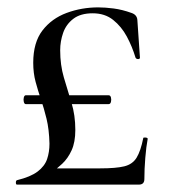

<svg xmlns="http://www.w3.org/2000/svg" viewBox="-20 -500 472 520"><path d="M99 -44H251Q294 -44 316.5 -49.5Q339 -55 350 -73Q361 -91 368 -126Q368 -128 374 -127.5Q380 -127 380 -124Q376 -103 373.5 -72.5Q371 -42 371 -15Q371 0 356 0H26Q23 0 23 -5.5Q23 -11 26 -12Q63 -21 82 -35.5Q101 -50 107.5 -69Q114 -88 114 -111Q113 -150 106 -178.5Q99 -207 91 -230.5Q83 -254 76.5 -278Q70 -302 70 -330Q70 -385 95 -417.5Q120 -450 160.5 -465Q201 -480 246 -480Q265 -480 288 -477Q311 -474 336 -465Q351 -460 352 -446L359 -344Q359 -340 354 -340Q349 -340 347 -344Q338 -374 323.5 -401Q309 -428 286.5 -446Q264 -464 231 -464Q198 -464 178.5 -449Q159 -434 151 -411Q143 -388 143 -364Q143 -324 153 -290Q163 -256 173.5 -222Q184 -188 184 -148Q184 -115 174 -93Q164 -71 148.5 -56.5Q133 -42 116 -30ZM50 -242H274Q279 -242 280.5 -236Q282 -230 280.5 -224Q279 -218 274 -218H50Q46 -218 44.5 -224Q43 -230 44.5 -236Q46 -242 50 -242Z"/></svg>

Font: Cormorant Light Medium
Style: Regular
Weight: 500
Version: Version 4.000